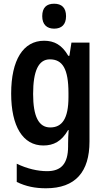

<svg xmlns="http://www.w3.org/2000/svg" viewBox="-20 -772 568 1032"><path d="M271 -752C230 -752 207 -731 207 -685C207 -640 232 -618 271 -618C311 -618 335 -640 335 -685C335 -730 312 -752 271 -752ZM217 -553C105 -553 40 -450 40 -269C40 -93 103 10 213 10C268 10 311 -12 346 -73H349C347 -50 346 -20 346 3V15C346 110 307 148 233 148C183 148 126 135 70 108V206C119 230 169 240 227 240C386 240 461 151 461 -11V-543H364L353 -472H347C313 -531 271 -553 217 -553ZM248 -453C316 -453 348 -402 348 -272V-250C348 -135 314 -87 250 -87C188 -87 158 -146 158 -267C158 -391 187 -453 248 -453Z"/></svg>

Font: Noto Sans Sinhala UI Condensed SemiBold
Style: Regular
Weight: 600
Width: 3
Designer: Jelle Bosma - Monotype Design Team
Foundry: Monotype Imaging Inc.
Version: Version 2.006